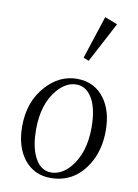

<svg xmlns="http://www.w3.org/2000/svg" viewBox="-93 -891 695 968"><g transform="rotate(10 254.5 -407.0)"><path d="M365.7 -830.1 430.7 -805.2 321.8 -599.1 293.9 -609.9ZM280.8 -499.5Q371.1 -499.5 421.9 -429.7Q467.8 -367.2 467.8 -266.6Q467.8 -164.1 420.9 -89.8Q353.5 16.1 233.9 16.1Q150.9 16.1 99.6 -46.9Q48.8 -111.3 48.8 -215.8Q48.8 -342.8 123 -424.3Q190.4 -499.5 280.8 -499.5ZM282.7 -470.7Q230.5 -470.7 186.5 -420.4Q120.6 -344.2 120.6 -212.9Q120.6 -134.3 141.6 -85Q171.4 -11.7 232.4 -11.7Q284.7 -11.7 328.6 -61.5Q394.5 -138.2 394.5 -269.5Q394.5 -370.6 360.4 -423.8Q330.1 -470.7 282.7 -470.7Z"/></g></svg>

Font: I.MingCP
Style: Regular
Weight: 400
Designer: I.Font Project
Version: Version 8.000; Sep 06, 2022